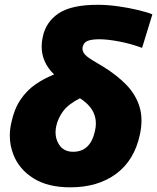

<svg xmlns="http://www.w3.org/2000/svg" viewBox="-20 -768 656 802"><path d="M273.5 14.5Q180 14.5 120 -23Q60 -60.5 36 -122Q21 -160 21 -201.5Q21 -227 27 -254.5Q39.5 -313.5 66 -352.2Q92.5 -391 128.5 -415.8Q164.5 -440.5 206 -457Q154 -507.5 154 -574Q154 -593 158.5 -613.5Q171.5 -676.5 225 -712.2Q278.5 -748 388 -748Q428 -748 472.8 -741.8Q517.5 -735.5 556.2 -726.2Q595 -717 616.5 -708L573.5 -568Q528 -585 478.8 -594.5Q429.5 -604 395 -604Q365.5 -604 347.5 -597.8Q329.5 -591.5 325 -571Q324.5 -568 324.5 -565Q324.5 -556 330 -546.5Q337.5 -534 366 -516.5L412 -489Q468 -454.5 507.2 -414.2Q546.5 -374 562.5 -323Q571 -296 571 -264.5Q571 -237 564.5 -206.5Q541.5 -98.5 465.2 -42Q389 14.5 273.5 14.5ZM215 -241.5Q212 -228 212 -215Q212 -188 225.5 -166Q245 -134 285.5 -134Q358.5 -134 377 -222.5Q380.5 -237.5 380.5 -252Q380.5 -276 371 -297Q356 -330.5 314 -357.5Q266.5 -333.5 244.5 -304.5Q222.5 -275.5 215 -241.5Z"/></svg>

Font: Heraclito ExtraBold
Style: Italic
Weight: 800
Italic angle: -12°
Designer: Kostas Bartsokas (font) & Cristiano Sobral (main changes)
Foundry: Kostas Bartsokas (font) & Cristiano Sobral (main changes)
Version: Version 1.00;July 8, 2020;FontCreator 13.0.0.2655 64-bit